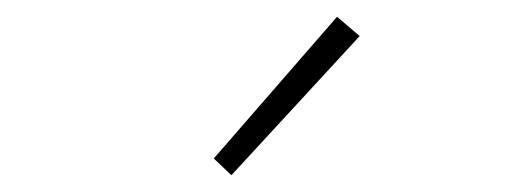

<svg xmlns="http://www.w3.org/2000/svg" viewBox="-20 -840 626 229"><path d="M256 -631 235 -651 382 -820 409 -797Z"/></svg>

Font: Noto Sans KR Thin
Style: Regular
Weight: 100
Designer: Ryoko NISHIZUKA 西塚涼子 (kana, bopomofo & ideographs); Paul D. Hunt (Latin, Greek & Cyrillic); Sandoll Communications 산돌커뮤니
Foundry: Adobe
Version: Version 2.004-H2;hotconv 1.0.118;makeotfexe 2.5.65603